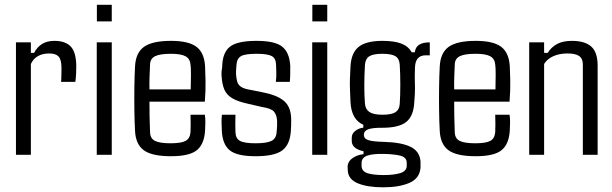

<svg xmlns="http://www.w3.org/2000/svg" viewBox="-20 -654 2587 811"><path d="M110.4 0H47.4V-475.1H110.4V-430.7H124Q136.7 -455.1 157.7 -468.3Q178.7 -481.4 210 -481.4Q256.8 -481.4 279.5 -456.8Q302.2 -432.1 302.2 -371.6Q302.2 -358.4 301.3 -340.3Q300.3 -322.3 298.3 -308.1H237.8Q238.8 -313 239 -325.2Q239.3 -337.4 239.5 -349.6Q239.7 -361.8 239.7 -366.2Q239.7 -402.3 227.5 -415.3Q215.3 -428.2 188.5 -428.2Q131.3 -428.2 110.4 -383.8Z M452.1 -563.5H389.2V-633.8H452.1ZM452.1 0H388.7V-475.1H452.1Z M702.1 5.9Q621.6 5.9 587.2 -19.5Q552.7 -44.9 550.3 -102.5Q548.3 -138.7 547.6 -187.5Q546.9 -236.3 547.6 -285.6Q548.3 -335 550.3 -371.6Q552.7 -430.7 588.1 -456.1Q623.5 -481.4 702.1 -481.4Q776.4 -481.4 809.6 -456.5Q842.8 -431.6 846.2 -374.5Q847.2 -357.4 848.1 -314.9Q849.1 -272.5 845.2 -224.6H611.3Q611.3 -193.8 611.8 -162.1Q612.3 -130.4 613.8 -96.2Q614.3 -69.3 634.3 -59.1Q654.3 -48.8 700.2 -48.8Q745.6 -48.8 764.2 -59.1Q782.7 -69.3 784.7 -96.2Q786.1 -123 784.7 -169.4H845.2Q847.7 -155.3 847.4 -136.5Q847.2 -117.7 846.2 -102.5Q842.8 -44.9 811.3 -19.5Q779.8 5.9 702.1 5.9ZM611.3 -276.4H785.6Q786.6 -309.6 786.6 -339.8Q786.6 -370.1 784.7 -381.3Q782.7 -405.8 763.7 -416.3Q744.6 -426.8 702.1 -426.8Q654.8 -426.8 634.5 -416.3Q614.3 -405.8 613.8 -381.3Q612.3 -353 611.6 -327.1Q610.8 -301.3 611.3 -276.4Z M1059.1 5.9Q980.5 5.9 950 -19.5Q919.4 -44.9 917 -102.5Q916 -117.7 915.8 -136.5Q915.5 -155.3 917.5 -169.4H974.6Q973.6 -147 973.9 -128.2Q974.1 -109.4 974.6 -96.2Q975.1 -69.3 993.4 -59.1Q1011.7 -48.8 1059.1 -48.8Q1107.4 -48.8 1127.2 -59.1Q1147 -69.3 1148.4 -96.2Q1149.9 -112.8 1150.4 -120.8Q1150.9 -128.9 1150.4 -144Q1148.9 -168.9 1137.2 -182.6Q1125.5 -196.3 1086.4 -202.1L1029.3 -215.3Q985.4 -224.6 961.4 -238.8Q937.5 -252.9 927.7 -275.6Q918 -298.3 916 -333Q914.6 -350.6 918.5 -371.6Q919.4 -430.7 950.4 -456.1Q981.4 -481.4 1063.5 -481.4Q1142.1 -481.4 1172.6 -456.5Q1203.1 -431.6 1206.1 -374.5Q1206.1 -359.9 1205.8 -341.1Q1205.6 -322.3 1204.1 -308.1H1145Q1147.5 -325.2 1147.2 -347.2Q1147 -369.1 1146 -381.3Q1145.5 -407.2 1128.2 -417Q1110.8 -426.8 1063.5 -426.8Q1015.6 -426.8 998.3 -417Q981 -407.2 979 -381.3Q978.5 -369.1 977.5 -361.1Q976.6 -353 977.1 -338.9Q978.5 -321.8 982.2 -308.6Q985.8 -295.4 998.8 -286.9Q1011.7 -278.3 1041 -273.9L1095.7 -262.7Q1155.3 -250.5 1182.6 -224.9Q1210 -199.2 1210 -147.5Q1210 -136.7 1209.7 -124.5Q1209.5 -112.3 1208.5 -101.1Q1205.1 -43.9 1172.6 -19Q1140.1 5.9 1059.1 5.9Z M1362.3 -563.5H1299.3V-633.8H1362.3ZM1362.3 0H1298.8V-475.1H1362.3Z M1599.1 137.2Q1532.7 137.2 1492.2 120.6Q1451.7 104 1449.2 68.4Q1449.2 64.5 1448.7 59.1Q1448.2 53.7 1448.2 47.9Q1450.2 26.4 1470 13.2Q1489.7 0 1515.6 -2.9V-15.1Q1467.3 -25.4 1465.8 -57.1Q1465.3 -65.4 1465.8 -73.7Q1466.3 -90.3 1481.2 -101.6Q1496.1 -112.8 1514.6 -114.7V-127Q1463.9 -148.9 1460.4 -224.1Q1459 -253.4 1458.3 -275.1Q1457.5 -296.9 1458 -319.1Q1458.5 -341.3 1460.4 -371.6Q1462.9 -429.7 1494.4 -455.6Q1525.9 -481.4 1595.2 -481.4Q1646 -481.4 1675.8 -469.7Q1705.6 -458 1718.8 -433.1H1732.4Q1735.8 -475.1 1795.4 -475.1V-420.4H1778.3Q1734.9 -420.4 1732.9 -370.1L1731.9 -331.5Q1732.9 -303.2 1732.9 -280.3Q1732.9 -257.3 1730 -224.1Q1727.5 -165 1696.8 -139.6Q1666 -114.3 1595.2 -114.3Q1554.2 -114.7 1535.6 -107.9Q1517.1 -101.1 1517.1 -85.4V-81.5Q1518.1 -67.4 1537.6 -61.5Q1557.1 -55.7 1602.5 -54.7Q1675.3 -52.7 1714.1 -33.9Q1752.9 -15.1 1756.3 28.3V53.7Q1752.9 99.6 1709.5 118.4Q1666 137.2 1599.1 137.2ZM1595.2 -169.4Q1634.3 -169.4 1650.6 -180.2Q1667 -190.9 1668.5 -215.3Q1670.9 -250 1670.9 -296.1Q1670.9 -342.3 1668.5 -380.4Q1667 -406.2 1650.4 -416.5Q1633.8 -426.8 1595.2 -426.8Q1556.6 -426.8 1540 -416.3Q1523.4 -405.8 1521.5 -379.9Q1516.1 -287.1 1521.5 -216.3Q1523.4 -192.4 1540.5 -180.9Q1557.6 -169.4 1595.2 -169.4ZM1600.6 85.4Q1642.6 85.4 1669.2 77.6Q1695.8 69.8 1697.8 49.8Q1698.2 44.4 1698 39.8Q1697.8 35.2 1697.8 30.3Q1695.8 9.3 1669.7 3.2Q1643.6 -2.9 1600.6 -3.9Q1559.1 -4.9 1534.4 2.4Q1509.8 9.8 1507.3 30.8V49.8Q1509.8 71.3 1534.7 78.4Q1559.6 85.4 1600.6 85.4Z M1989.3 5.9Q1908.7 5.9 1874.3 -19.5Q1839.8 -44.9 1837.4 -102.5Q1835.4 -138.7 1834.7 -187.5Q1834 -236.3 1834.7 -285.6Q1835.4 -335 1837.4 -371.6Q1839.8 -430.7 1875.2 -456.1Q1910.6 -481.4 1989.3 -481.4Q2063.5 -481.4 2096.7 -456.5Q2129.9 -431.6 2133.3 -374.5Q2134.3 -357.4 2135.3 -314.9Q2136.2 -272.5 2132.3 -224.6H1898.4Q1898.4 -193.8 1898.9 -162.1Q1899.4 -130.4 1900.9 -96.2Q1901.4 -69.3 1921.4 -59.1Q1941.4 -48.8 1987.3 -48.8Q2032.7 -48.8 2051.3 -59.1Q2069.8 -69.3 2071.8 -96.2Q2073.2 -123 2071.8 -169.4H2132.3Q2134.8 -155.3 2134.5 -136.5Q2134.3 -117.7 2133.3 -102.5Q2129.9 -44.9 2098.4 -19.5Q2066.9 5.9 1989.3 5.9ZM1898.4 -276.4H2072.8Q2073.7 -309.6 2073.7 -339.8Q2073.7 -370.1 2071.8 -381.3Q2069.8 -405.8 2050.8 -416.3Q2031.7 -426.8 1989.3 -426.8Q1941.9 -426.8 1921.6 -416.3Q1901.4 -405.8 1900.9 -381.3Q1899.4 -353 1898.7 -327.1Q1897.9 -301.3 1898.4 -276.4Z M2278.3 0H2215.3V-475.1H2278.3V-430.7H2293.5Q2308.6 -455.1 2333.3 -468.3Q2357.9 -481.4 2395.5 -481.4Q2450.7 -481.4 2477.5 -457.3Q2504.4 -433.1 2504.4 -376.5V0H2441.9V-381.8Q2441.9 -406.2 2426.5 -417.2Q2411.1 -428.2 2377 -428.2Q2342.8 -428.2 2316.9 -416.5Q2291 -404.8 2278.3 -383.8Z"/></svg>

Font: Agdasima
Style: Regular
Weight: 400
Width: 3
Designer: The DocRepair Project, Patric King
Foundry: Google
Version: Version 2.002